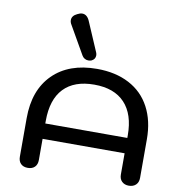

<svg xmlns="http://www.w3.org/2000/svg" viewBox="-86 -852 835 936"><g transform="rotate(10 331.0 -383.5)"><path d="M67 -37V-228Q67 -367 146 -445.5Q225 -524 364 -524Q456 -524 523.5 -488.5Q591 -453 626.5 -386Q662 -319 662 -228V-37Q662 -15 649 -2.5Q636 10 614 10Q593 10 580 -2.5Q567 -15 567 -37V-142H161V-37Q161 -15 148.5 -2.5Q136 10 114 10Q92 10 79.5 -2.5Q67 -15 67 -37ZM567 -218V-231Q567 -335 515 -390.5Q463 -446 364 -446Q265 -446 213 -391.5Q161 -337 161 -231V-218ZM314 -557Q304 -557 295.5 -562Q287 -567 282 -576L203 -714Q196 -725 196 -736Q196 -758 222 -770Q235 -777 246 -777Q271 -777 284 -744L345 -602Q348 -595 348 -588Q348 -569 330 -560Q323 -557 314 -557Z"/></g></svg>

Font: Kodchasan Medium
Style: Regular
Weight: 500
Designer: Katatrad Aksorn Co.,Ltd.
Foundry: Cadson Demak Co.,Ltd.
Version: Version 1.000; ttfautohint (v1.6)